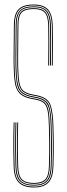

<svg xmlns="http://www.w3.org/2000/svg" viewBox="-20 -825 296 850"><path d="M130.5 5Q85.2 5 63.6 -16.2Q42 -37.5 40.5 -88Q39.5 -126.2 39.1 -155.9Q38.8 -185.5 39.1 -215.1Q39.5 -244.8 40.5 -283H44.5Q43.8 -251 43.2 -221.1Q42.8 -191.2 43.1 -159.2Q43.5 -127.2 44.5 -88.2Q45.8 -38.2 67 -18.6Q88.2 1 130.5 1Q172.8 1 192 -20Q211.2 -41 212.5 -88.2Q213.5 -122.5 213.9 -146.8Q214.2 -171 213.9 -197.8Q213.5 -224.5 212.5 -265.8Q211 -326.2 200.9 -357.1Q190.8 -388 147.5 -398L115.2 -404.5Q92 -410.2 79.6 -421.4Q67.2 -432.5 62.4 -457.5Q57.5 -482.5 56.5 -529.2Q55.8 -566.2 56.6 -616.6Q57.5 -667 57.5 -713Q57.5 -756 73.2 -772.5Q89 -789 129.5 -789Q165.5 -789 180.9 -772.2Q196.2 -755.5 197.5 -711.5Q198.2 -685 198.2 -637.4Q198.2 -589.8 197.5 -535H193.5Q194.2 -590.2 194.2 -637.6Q194.2 -685 193.5 -711.5Q192.5 -754 177.8 -769.5Q163 -785 129.5 -785Q90.8 -785 76.1 -769.5Q61.5 -754 61.5 -713Q61.5 -667 60.6 -616.6Q59.8 -566.2 60.5 -529.5Q61.5 -483.8 66 -459.5Q70.5 -435.2 82.2 -424.6Q94 -414 116.2 -408.5L148.5 -402Q193.5 -391.5 204.2 -359.1Q215 -326.8 216.5 -266Q217.5 -224.5 217.9 -198.2Q218.2 -172 217.9 -147.8Q217.5 -123.5 216.5 -88Q215 -38.5 194.5 -16.8Q174 5 130.5 5ZM130.5 -3Q89.8 -3 69.8 -21.4Q49.8 -39.8 48.5 -88.2Q47.5 -128 47.1 -158.9Q46.8 -189.8 47.2 -219Q47.8 -248.2 48.5 -283H52.5Q51.8 -251 51.2 -221.2Q50.8 -191.5 51.1 -159.4Q51.5 -127.2 52.5 -88.2Q53.8 -43.8 71.4 -25.4Q89 -7 130.5 -7Q169.2 -7 186.2 -25.5Q203.2 -44 204.5 -88.5Q205.5 -122.8 205.9 -147.1Q206.2 -171.5 205.9 -198.2Q205.5 -225 204.5 -265.8Q203.5 -311.5 198.4 -336.6Q193.2 -361.8 180.9 -373.4Q168.5 -385 145.8 -390.2L113.5 -396.8Q85 -403.8 71.5 -418Q58 -432.2 53.8 -458.9Q49.5 -485.5 48.5 -529.2Q48 -554 48.2 -585.1Q48.5 -616.2 49 -649.4Q49.5 -682.5 49.5 -713Q49.5 -759 67.6 -778Q85.8 -797 129.5 -797Q168 -797 186.1 -778.5Q204.2 -760 205.5 -711.8Q206.2 -685.5 206.2 -637.6Q206.2 -589.8 205.5 -535H201.5Q202.2 -590.2 202.2 -637.8Q202.2 -685.2 201.5 -711.8Q200.2 -756.5 184 -774.8Q167.8 -793 129.5 -793Q87.2 -793 70.4 -775.4Q53.5 -757.8 53.5 -713Q53.5 -667 52.6 -616.6Q51.8 -566.2 52.5 -529.2Q53.5 -481.8 58.6 -456Q63.8 -430.2 76.8 -418.5Q89.8 -406.8 114.2 -400.8L146.8 -394.2Q187.8 -384.8 197.4 -355.5Q207 -326.2 208.5 -265.8Q209.5 -224.5 209.9 -198.6Q210.2 -172.8 209.9 -148.6Q209.5 -124.5 208.5 -88.2Q207.2 -40.8 188.5 -21.9Q169.8 -3 130.5 -3ZM130.5 -11Q92 -11 74.9 -27.8Q57.8 -44.5 56.5 -88.5Q55.5 -128.5 55.1 -159.2Q54.8 -190 55.2 -219.1Q55.8 -248.2 56.5 -283H60.5Q59.8 -250.8 59.2 -221Q58.8 -191.2 59.1 -159.4Q59.5 -127.5 60.5 -88.5Q61.8 -45.8 78 -30.4Q94.2 -15 130.5 -15Q164.8 -15 180.1 -30.9Q195.5 -46.8 196.5 -88.5Q197.5 -123 197.9 -147.1Q198.2 -171.2 197.9 -197.8Q197.5 -224.2 196.5 -265.5Q195.5 -309.8 191 -333.2Q186.5 -356.8 175.6 -367.2Q164.8 -377.8 144 -382.5L111.5 -389Q80.5 -396.5 65.8 -412.6Q51 -428.8 46.2 -457Q41.5 -485.2 40.5 -529Q39.8 -566.2 40.6 -616.8Q41.5 -667.2 41.5 -713Q41.5 -762.5 61.9 -783.8Q82.2 -805 129.5 -805Q172.2 -805 192.1 -783.6Q212 -762.2 213.5 -712Q214 -688 214.2 -643.6Q214.5 -599.2 213.5 -535H209.5Q210.2 -590.2 210.2 -637.8Q210.2 -685.2 209.5 -711.8Q208.2 -761.8 188.6 -781.4Q169 -801 129.5 -801Q84 -801 64.8 -780.9Q45.5 -760.8 45.5 -713Q45.5 -667.2 44.6 -616.8Q43.8 -566.2 44.5 -529Q45.5 -485.5 50 -458Q54.5 -430.5 68.6 -415.4Q82.8 -400.2 112.5 -393L144.8 -386.5Q166.8 -381.5 178.4 -370.4Q190 -359.2 194.8 -334.9Q199.5 -310.5 200.5 -265.5Q201.5 -224.2 201.9 -198.1Q202.2 -172 201.9 -148Q201.5 -124 200.5 -88.5Q199.2 -45.8 183.5 -28.4Q167.8 -11 130.5 -11Z"/></svg>

Font: Big Shoulders Inline Thin
Style: Regular
Weight: 100
Designer: Patric King
Foundry: XO Type Co
Version: Version 2.002